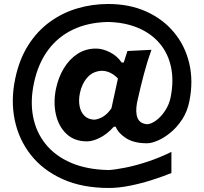

<svg xmlns="http://www.w3.org/2000/svg" viewBox="-20 -786 1024 963"><path d="M452.6 -185.7Q422.1 -186.9 403.5 -205.4Q384.8 -223.8 379.1 -253.9Q373.5 -283.9 380.8 -319.3Q390.9 -367.4 418.8 -398.2Q446.6 -429 491.1 -431Q515.7 -430.4 536.1 -419.4Q556.6 -408.4 571.5 -392.2L538.9 -242.8Q518.8 -213.7 496.4 -200.6Q474 -187.4 452.6 -185.7ZM526.5 156.8Q573.8 156.8 628.8 146Q683.8 135.2 738.7 117.9Q793.6 100.7 839.7 81.8V-24.2Q779.7 5.2 720.7 24.7Q661.7 44.2 611.3 54.3Q560.8 64.5 526.5 66.9Q416 64.9 336.2 30.5Q256.4 -3.9 208.4 -63.8Q160.4 -123.7 145.7 -202.4Q131 -281 150.7 -371.5Q171.4 -467.4 220.7 -534.3Q270.1 -601.2 345.7 -637.4Q421.4 -673.6 520.7 -675.8Q606.1 -674.1 672 -646.3Q738 -618.6 780.3 -568.9Q822.7 -519.3 837.6 -450.7Q852.4 -382.2 836 -298.8Q828.7 -262.2 808.7 -231.7Q788.7 -201.2 764.2 -182.7Q739.7 -164.2 718.1 -162.9Q682.2 -165.7 670.3 -193.3Q658.4 -220.8 667 -269.5L671.4 -289.9Q685.5 -352.9 702.2 -415.7Q718.8 -478.5 739.5 -536.2L619.1 -530.1L600.6 -472.3H590.2Q568.6 -504.6 532.1 -523.5Q495.7 -542.4 460.9 -542.4Q409.8 -542.4 368.8 -515.8Q327.9 -489.2 300.3 -443.6Q272.7 -398 260.7 -340.5Q246.7 -271.4 260.6 -211.1Q274.4 -150.8 314 -113.9Q353.6 -76.9 416.2 -76.9Q445.7 -76.9 482.1 -95.6Q518.6 -114.3 550.6 -150.2H560.4Q574.1 -116.8 613.5 -92.1Q652.9 -67.4 717.5 -67.4Q739.5 -67.4 771.2 -80.8Q802.8 -94.3 835.4 -121.1Q868.1 -147.9 894 -187.6Q920 -227.2 930.2 -280Q950 -380.4 929.2 -468.6Q908.3 -556.8 852.8 -623.6Q797.4 -690.4 713.4 -728.2Q629.4 -766 522.7 -766Q442 -766 367 -743.7Q292 -721.4 229.2 -675.5Q166.3 -629.7 121.4 -558.9Q76.6 -488.2 56.3 -391.3Q33.5 -283 53.8 -184.4Q74.2 -85.8 134.8 -8.9Q195.4 67.9 294 112.4Q392.6 156.8 526.5 156.8Z"/></svg>

Font: Pinar-VF-FD
Style: Regular
Weight: 300
Designer: Amin Abedi
Version: Version 3.0